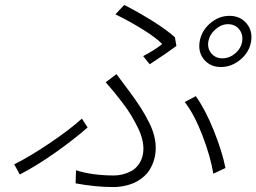

<svg xmlns="http://www.w3.org/2000/svg" viewBox="-20 -736 1038 777"><path d="M823.2 -567.8Q818.5 -540.1 835.2 -520.1Q851.9 -500 879.6 -500Q908.7 -500 932 -519.9Q955.3 -539.8 959.9 -567.8Q964.5 -596.2 948 -617.2Q931.5 -638.1 902.7 -638.1Q875.4 -638.1 851.6 -617Q827.8 -595.9 823.2 -567.8ZM788 -567.8Q795.1 -611.2 830.3 -641.5Q865.4 -671.9 908.4 -671.9Q951.7 -671.9 977.5 -641.5Q1003.2 -611.2 996.1 -567.8Q989 -524.9 953.1 -494.9Q917.3 -464.8 873.9 -464.8Q831 -464.8 805.9 -494.9Q780.9 -524.9 788 -567.8ZM585.9 -475.9 559.3 -508.9Q607.6 -534.1 636.4 -557.9Q611.2 -583.8 556.5 -617.7Q501.8 -651.6 447.1 -677.9L482.6 -715.9Q536.6 -688.9 596.6 -651.5Q656.6 -614 687.9 -584.9L693.9 -550.1Q656.2 -521.7 585.9 -475.9ZM285.9 6 287.6 -46.9Q353.7 -25.9 441.4 -25.9Q458.5 -25.9 475.5 -30Q492.5 -34.1 510.5 -43.3Q528.4 -52.6 541.5 -71Q554.7 -89.5 558.9 -115.1Q562.5 -137.4 557.4 -163.7Q552.2 -190 539.1 -217Q525.9 -244 511.2 -268.6Q496.4 -293.3 475.7 -320.3Q454.9 -347.3 440.5 -364.9Q426.1 -382.5 407.7 -403.1L451.3 -436.1Q457.7 -428.3 504.3 -365.1Q532 -327.8 550.4 -298.8Q568.9 -269.9 585.2 -236.5Q601.6 -203.1 607.2 -171.3Q612.9 -139.6 608 -109Q604 -86.3 595.3 -67.3Q586.6 -48.3 575.5 -35.2Q564.3 -22 549.9 -11.7Q535.5 -1.4 521.3 4.6Q507.1 10.7 491.7 14.4Q476.2 18.1 463.8 19.5Q451.3 21 439.6 21Q367.2 21 285.9 6ZM892.4 -56.1 843.4 -33Q831.7 -103.3 799 -188.4Q766.3 -273.4 727.6 -323.2L772.4 -346.9Q811.8 -291.2 845.5 -206.9Q879.3 -122.5 892.4 -56.1ZM334.5 -220.2Q280.5 -172.6 203.8 -118.4Q127.1 -64.3 60 -29.8L37.6 -71Q99.4 -101.6 182 -157.3Q264.6 -213.1 311.4 -256Z"/></svg>

Font: Karasuma Gothic
Style: Light Italic
Weight: 300
Italic angle: 9.39998°
Designer: Rasmus Andersson / Ryoko Nishizuka
Foundry: rsms
Version: Version 1.00